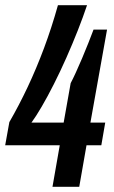

<svg xmlns="http://www.w3.org/2000/svg" viewBox="-26 -719 438 739"><path d="M176 0 204 -160H-6L10 -249Q47 -313 80.5 -384Q114 -455 143.5 -534Q173 -613 197 -699H309Q294 -654 273.5 -602Q253 -550 229.5 -497Q206 -444 181.5 -395.5Q157 -347 134.5 -308.5Q112 -270 95 -247H219L246 -399Q254 -414 265.5 -439Q277 -464 289.5 -493.5Q302 -523 313.5 -552Q325 -581 334 -605H386L322 -247H379L364 -160H307L279 0Z"/></svg>

Font: Archivo ExtraCondensed SemiBold
Style: Italic
Weight: 600
Width: 2
Italic angle: -10°
Designer: Hector Gatti
Foundry: Omnibus-Type
Version: Version 2.001